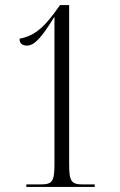

<svg xmlns="http://www.w3.org/2000/svg" viewBox="-20 -738 475 758"><path d="M84 0H354V-10H306C261 -10 253 -23 253 -90V-718H217L191 -682C142 -618 109 -596 57 -585C57 -567 68 -558 86 -558C115 -558 142 -586 195 -672V-90C195 -21 186 -10 141 -10H84Z"/></svg>

Font: Noto Serif Display ExtraCondensed Light
Style: Regular
Weight: 300
Width: 2
Designer: Monotype Design Team
Foundry: Monotype Imaging Inc.
Version: Version 2.009